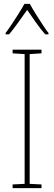

<svg xmlns="http://www.w3.org/2000/svg" viewBox="-20 -970 278 990"><path d="M194 0H45V-19L107 -22V-691L45 -695V-714H194V-695L133 -691V-22L194 -19ZM134 -950Q146 -927 165 -897Q184 -867 202 -839.5Q220 -812 230 -800V-793H213Q190 -819 165 -854.5Q140 -890 120 -919Q100 -891 74.5 -855Q49 -819 27 -793H9V-800Q22 -817 40 -844Q58 -871 76 -899.5Q94 -928 106 -950Z"/></svg>

Font: Noto Sans Myanmar Condensed Thin
Style: Regular
Weight: 100
Width: 3
Designer: Monotype Design Team
Foundry: Monotype Imaging Inc.
Version: Version 2.107; ttfautohint (v1.8.4.7-5d5b)